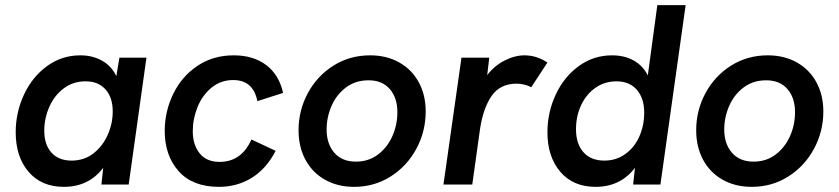

<svg xmlns="http://www.w3.org/2000/svg" viewBox="-20 -717 3259 746"><path d="M41 -203Q41 -280 73 -349Q105 -418 162.5 -460Q220 -502 292 -502Q340 -502 377 -481Q414 -460 432 -421L444 -493H549L480 0H374L381 -65Q325 9 228 9Q141 9 91 -49.5Q41 -108 41 -203ZM418 -284Q418 -338 390 -369.5Q362 -401 313 -401Q264 -401 227.5 -373.5Q191 -346 171.5 -301.5Q152 -257 152 -209Q152 -155 180 -124Q208 -93 258 -93Q307 -93 343 -121Q379 -149 398.5 -193Q418 -237 418 -284Z M620 -208Q620 -284 653 -352Q686 -420 747 -461Q808 -502 888 -502Q964 -502 1014 -464.5Q1064 -427 1080 -356L980 -324Q964 -406 886 -406Q838 -406 802 -376.5Q766 -347 747.5 -301Q729 -255 729 -207Q729 -155 755.5 -121.5Q782 -88 833 -88Q918 -88 957 -175L1051 -131Q1015 -61 958 -26Q901 9 831 9Q728 9 674 -52Q620 -113 620 -208Z M1140 -211Q1140 -288 1176 -355Q1212 -422 1275.5 -462Q1339 -502 1418 -502Q1482 -502 1531 -474.5Q1580 -447 1607 -397.5Q1634 -348 1634 -284Q1634 -206 1597.5 -138.5Q1561 -71 1497.5 -31Q1434 9 1356 9Q1292 9 1243 -18.5Q1194 -46 1167 -96Q1140 -146 1140 -211ZM1524 -281Q1524 -337 1494.5 -371Q1465 -405 1412 -405Q1361 -405 1324 -377Q1287 -349 1268 -305Q1249 -261 1249 -214Q1249 -158 1279 -123.5Q1309 -89 1363 -89Q1412 -89 1448.5 -116.5Q1485 -144 1504.5 -188Q1524 -232 1524 -281Z M1773 -493H1881L1873 -425Q1900 -461 1940 -481.5Q1980 -502 2018 -502Q2065 -502 2107 -474L2044 -378Q2034 -384 2018 -388Q2002 -392 1988 -392Q1923 -392 1890 -344Q1857 -296 1845 -215L1815 0H1703Z M2107 -203Q2107 -280 2139 -349Q2171 -418 2228.5 -460Q2286 -502 2358 -502Q2406 -502 2442 -482Q2478 -462 2497 -424L2534 -697H2644L2546 0H2440L2447 -65Q2391 9 2294 9Q2207 9 2157 -49.5Q2107 -108 2107 -203ZM2483 -279Q2483 -335 2454.5 -368Q2426 -401 2375 -401Q2329 -401 2293 -375.5Q2257 -350 2237.5 -307.5Q2218 -265 2218 -215Q2218 -158 2247 -125.5Q2276 -93 2328 -93Q2374 -93 2409.5 -118.5Q2445 -144 2464 -186.5Q2483 -229 2483 -279Z M2685 -211Q2685 -288 2721 -355Q2757 -422 2820.5 -462Q2884 -502 2963 -502Q3027 -502 3076 -474.5Q3125 -447 3152 -397.5Q3179 -348 3179 -284Q3179 -206 3142.5 -138.5Q3106 -71 3042.5 -31Q2979 9 2901 9Q2837 9 2788 -18.5Q2739 -46 2712 -96Q2685 -146 2685 -211ZM3069 -281Q3069 -337 3039.5 -371Q3010 -405 2957 -405Q2906 -405 2869 -377Q2832 -349 2813 -305Q2794 -261 2794 -214Q2794 -158 2824 -123.5Q2854 -89 2908 -89Q2957 -89 2993.5 -116.5Q3030 -144 3049.5 -188Q3069 -232 3069 -281Z"/></svg>

Font: Hanken Grotesk SemiBold
Style: Italic
Weight: 600
Italic angle: -8°
Designer: Alfredo Marco Pradil
Foundry: Hanken Design Co.
Version: Version 3.014